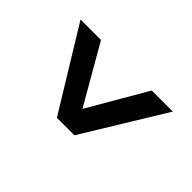

<svg xmlns="http://www.w3.org/2000/svg" viewBox="-142 -729 771 771"><g transform="rotate(-45 244.0 -343.5)"><path d="M417.5 -81.5 70.8 -293.5V-393.1L417 -605V-488.8L168.5 -345.7L417.5 -201.2Z"/></g></svg>

Font: Comme SemiBold
Style: Regular
Weight: 600
Version: Version 1.000;gftools[0.9.27]